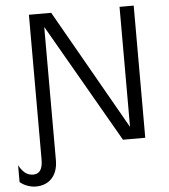

<svg xmlns="http://www.w3.org/2000/svg" viewBox="-60 -754 890 1013"><g transform="rotate(-5 385.5 -247.0)"><path d="M131 -700V67C131 119 113 142 81 142C57 142 30 133 5 86V175C30 197 65 206 89 206C161 206 206 157 206 77V-629L568 0H686V-700H611V-64L249 -700Z"/></g></svg>

Font: Absans
Style: Regular
Weight: 400
Designer: Valerio Monopoli
Version: Version 1.200;Glyphs 3.2 (3217)